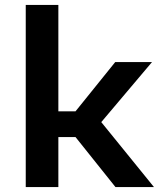

<svg xmlns="http://www.w3.org/2000/svg" viewBox="-20 -763 674 783"><path d="M85 0V-743H218V-309H288L450 -510H600L393 -265L608 0H451L288 -204H218V0Z"/></svg>

Font: Saira Expanded SemiBold
Style: Regular
Weight: 600
Width: 7
Designer: Hector Gatti with collaboration of the Omnibus-Type team
Foundry: Omnibus-Type
Version: Version 1.100; ttfautohint (v1.8.3)